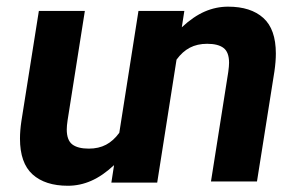

<svg xmlns="http://www.w3.org/2000/svg" viewBox="-20 -562 910 591"><path d="M829.1 -397Q829.1 -372.6 824.7 -342.3L771 -3.4H629.4L682.6 -340.3Q685.1 -358.4 685.1 -368.7Q685.1 -401.4 668.2 -414.3Q651.4 -427.2 617.7 -427.2Q587.4 -427.2 564.5 -415.3Q541.5 -403.3 523.4 -378.4L463.9 0H322.8L331.1 -53.7Q295.4 -20.5 260.7 -5.4Q226.1 9.8 189 9.8Q119.1 9.8 80.3 -25.1Q41.5 -60.1 41.5 -135.3Q41.5 -160.2 45.9 -189.5L99.6 -528.3H241.2L188 -191.4Q185.5 -174.3 185.5 -163.6Q185.5 -130.4 202.6 -117.4Q219.7 -104.5 253.4 -104.5Q283.7 -104.5 306.4 -116.5Q329.1 -128.4 347.2 -153.3L406.2 -528.3H547.4L539.6 -478Q575.2 -511.2 610.1 -526.4Q645 -541.5 682.1 -541.5Q752 -541.5 790.5 -506.8Q829.1 -472.2 829.1 -397Z"/></svg>

Font: Mardoto
Style: Bold Italic
Weight: 700
Italic angle: -12°
Designer: Christian Robertson, Vahan Hovhannisyan
Foundry: Google
Version: Version 1.000